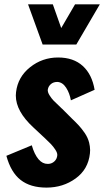

<svg xmlns="http://www.w3.org/2000/svg" viewBox="-20 -852 478 882"><path d="M175.8 -647.5 108.9 -832H222.7L261.2 -723.1L324.7 -832H438.5L330.6 -647.5ZM193.4 9.8Q119.6 9.8 74.7 -25.4Q29.8 -60.5 9.3 -136.2L126 -184.6Q137.7 -143.1 157.2 -120.1Q175.3 -99.1 198.7 -99.1Q200.7 -99.1 202.6 -99.1Q218.8 -100.1 230.5 -111.3Q242.2 -122.6 243.2 -139.6Q243.7 -149.9 234.1 -164.6Q224.6 -179.2 212.9 -191.2Q201.2 -203.1 183.1 -220.2Q179.2 -223.6 177.2 -225.6L133.3 -266.6Q52.7 -340.8 52.7 -413.1Q52.7 -420.9 53.7 -428.7Q62 -498.5 118.2 -543.2Q174.3 -587.9 247.1 -587.9Q317.4 -587.9 360.1 -549.1Q402.8 -510.3 414.6 -439.5L305.7 -391.1Q299.8 -424.3 283.7 -449.2Q267.6 -474.1 244.1 -475.6Q243.2 -475.6 242.7 -475.6Q225.6 -475.6 213.9 -465.8Q202.1 -455.6 199.7 -440.9Q197.8 -430.2 207 -415Q216.3 -399.9 226.6 -389.4Q236.8 -378.9 257.8 -359.4Q260.3 -356.9 262 -355.2Q263.7 -353.5 265.6 -352.1L308.1 -309.6Q330.1 -288.6 342 -275.6Q354 -262.7 369.1 -241.2Q383.8 -219.7 389.6 -196.3Q393.6 -180.2 394 -162.6Q394 -154.8 393.1 -147Q385.3 -74.2 327.4 -32.2Q269.5 9.8 193.4 9.8Z"/></svg>

Font: Oswald
Style: Bold
Weight: 700
Designer: Vernon Adams
Foundry: Vernon Adams
Version: 3.0; ttfautohint (v0.94.23-7a4d-dirty) -l 8 -r 50 -G 200 -x 